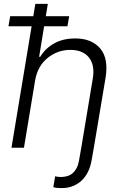

<svg xmlns="http://www.w3.org/2000/svg" viewBox="-20 -747 623 971"><path d="M22.7 -614 31.6 -665.1H148.4L158.7 -727.3H221.9L211.6 -665.1H329.9L321 -614H203.1L177.9 -459.9H183.6Q209.2 -502.5 253.9 -527.5Q298.7 -552.6 360.8 -552.6Q443.5 -552.6 486.9 -501.8Q529.8 -451.3 513.8 -353.3L454.5 0L442.8 66.4Q437.5 96.2 425.2 121.4Q413 146.7 394 165Q375 183.2 349.4 193.7Q323.9 204.2 292.3 204.2Q280.2 204.2 269 203.3Q257.8 202.4 249.6 199.2L258.9 144.5Q271 148.1 288.4 148.1Q305.4 148.1 320.3 143.6Q335.2 139.2 346.9 129.3Q358.7 119.3 367 103.9Q375.4 88.4 379.3 66.4L391 0L449.2 -349.4Q460.6 -417.6 430 -456Q399.1 -494.7 335.6 -494.7Q271 -494.7 220.2 -453.5Q170.1 -412.3 157.7 -340.9L101.2 0H38L139.9 -614Z"/></svg>

Font: Inter P Light
Style: Italic
Weight: 300
Italic angle: 9.39999°
Designer: Rasmus Andersson
Foundry: rsms
Version: Version 3.018;git-588b23468